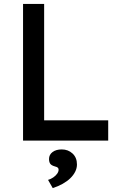

<svg xmlns="http://www.w3.org/2000/svg" viewBox="-20 -720 639 983"><path d="M98 0V-700H206V-104H534V0ZM226 201Q240 197 252.5 188.5Q265 180 272.5 169.5Q280 159 280 149Q280 143 276.5 139Q273 135 261 132Q243 127 237 118Q231 109 231 94Q231 72 249 58.5Q267 45 296 45Q329 45 351.5 66Q374 87 374 122Q374 141 365 159Q356 177 340 192.5Q324 208 301 221Q278 234 250 243Z"/></svg>

Font: Mach
Style: Regular
Weight: 400
Version: Version 1.002